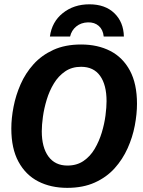

<svg xmlns="http://www.w3.org/2000/svg" viewBox="-20 -872 673 904"><path d="M296.7 12.5Q219.2 12.5 160 -17.9Q100.8 -48.3 67.1 -110.4Q33.3 -172.5 33.3 -266.7Q33.3 -315 43.8 -369.2Q54.2 -423.3 77.1 -475.4Q100 -527.5 137.9 -569.6Q175.8 -611.7 231.2 -637.1Q286.7 -662.5 361.7 -662.5Q440 -662.5 499.2 -632.1Q558.3 -601.7 591.7 -539.6Q625 -477.5 625 -383.3Q625 -335 614.6 -280.4Q604.2 -225.8 580.8 -173.8Q557.5 -121.7 519.6 -79.6Q481.7 -37.5 426.2 -12.5Q370.8 12.5 296.7 12.5ZM297.5 -92.5Q341.7 -92.5 373.3 -114.2Q405 -135.8 425.8 -171.2Q446.7 -206.7 459.2 -247.9Q471.7 -289.2 476.7 -328.3Q481.7 -367.5 481.7 -395.8Q481.7 -472.5 451.2 -515Q420.8 -557.5 361.7 -557.5Q318.3 -557.5 286.7 -535.8Q255 -514.2 233.8 -479.2Q212.5 -444.2 200 -402.9Q187.5 -361.7 182.1 -322.5Q176.7 -283.3 176.7 -254.2Q176.7 -178.3 207.9 -135.4Q239.2 -92.5 297.5 -92.5ZM215 -700Q224.2 -769.2 275.8 -810.4Q327.5 -851.7 400.8 -851.7Q475 -851.7 518.3 -810Q561.7 -768.3 563.3 -700H468.3Q465 -732.5 445 -750Q425 -767.5 394.2 -766.7Q361.7 -765.8 339.2 -747.5Q316.7 -729.2 310 -700Z"/></svg>

Font: Familjen Grotesk GF
Style: Bold Italic
Weight: 700
Designer: Anders Wikstroem, Jonas Baeckman, Matilda Gysing, Kristian Moeller
Foundry: Familjen STHML AB
Version: Version 2.000; Beta; Release 4; Build 6